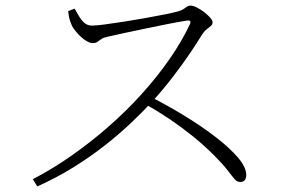

<svg xmlns="http://www.w3.org/2000/svg" viewBox="-20 -696 1040 690"><path d="M225 -656 248 -665Q255 -654 263 -639.5Q271 -625 282.5 -614.5Q294 -604 310 -604Q325 -604 355.5 -608Q386 -612 424.5 -618Q463 -624 502 -631Q541 -638 573.5 -644.5Q606 -651 623 -656Q633 -659 639.5 -663.5Q646 -668 652 -672Q658 -676 664 -676Q673 -676 686.5 -669.5Q700 -663 713 -653Q726 -643 735 -633Q744 -623 744 -616Q744 -608 737.5 -602.5Q731 -597 722.5 -590.5Q714 -584 707 -573Q690 -545 663 -505Q636 -465 601.5 -420Q567 -375 527 -331Q492 -293 448.5 -252Q405 -211 353 -170.5Q301 -130 241 -93Q181 -56 114 -26L98 -52Q169 -89 237.5 -137Q306 -185 370 -241Q434 -297 489.5 -358.5Q545 -420 589.5 -484Q634 -548 663 -610Q669 -625 651 -622Q620 -617 579.5 -609Q539 -601 498.5 -592.5Q458 -584 423 -576.5Q388 -569 367 -564Q352 -561 344 -555.5Q336 -550 330 -545.5Q324 -541 313 -541Q302 -541 287 -551Q272 -561 259.5 -575Q247 -589 241 -599Q237 -606 232 -620.5Q227 -635 225 -656ZM502 -322 523 -347Q584 -316 644.5 -279Q705 -242 755 -203.5Q805 -165 835 -130Q865 -95 865 -67Q865 -56 860 -49Q855 -42 843 -42Q832 -42 822.5 -53Q813 -64 797 -85Q781 -106 750 -137Q711 -176 671 -208Q631 -240 589.5 -268Q548 -296 502 -322Z"/></svg>

Font: Noto Serif HK
Style: Regular
Weight: 200
Designer: Ryoko NISHIZUKA 西塚涼子 (kana & ideographs); Frank Grießhammer (Latin, Greek & Cyrillic); Wenlong ZHANG 张文龙 (bopomofo); San
Foundry: Adobe
Version: Version 2.001;hotconv 1.1.0;makeotfexe 2.6.0